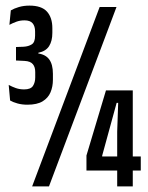

<svg xmlns="http://www.w3.org/2000/svg" viewBox="-20 -664 528 684"><path d="M77.5 -291Q58.5 -291 42.2 -295.5Q26 -300 16 -306L11 -361.5Q23 -355 36.5 -350.2Q50 -345.5 66 -345.5Q89.5 -345.5 97.5 -358Q105.5 -370.5 105.5 -388.5V-407Q105.5 -416 103.5 -423Q101.5 -430 97.2 -435.2Q93 -440.5 85.5 -443.5Q78 -446.5 67.5 -447L37 -448.5V-496.5L64 -497.5Q81.5 -498.5 93.2 -506Q105 -513.5 105 -537V-552Q105 -570.5 96.2 -581Q87.5 -591.5 67 -591.5Q51.5 -591.5 38 -586.5Q24.5 -581.5 13.5 -575.5L18.5 -627Q30.5 -634 47.5 -639Q64.5 -644 85 -644Q128 -644 147.2 -622.8Q166.5 -601.5 166.5 -563.5V-547Q166.5 -518 155 -499.8Q143.5 -481.5 116.5 -476V-468L113 -474Q142 -470.5 155.2 -452.5Q168.5 -434.5 168.5 -401V-380Q168.5 -355.5 160 -335.2Q151.5 -315 131.8 -303Q112 -291 77.5 -291ZM94.5 0 335 -639H395L154.5 0ZM397.5 0V-195L401 -297.5H395.5L344 -109.5V-93L315.5 -106.5H481.5V-56.5H288V-110L357.5 -342H453V0Z"/></svg>

Font: Anek Tamil Condensed Medium
Style: Regular
Weight: 500
Width: 3
Designer: Aadarsh Rajan (Tamil), Yesha Goshar (Latin)
Foundry: Ek Type
Version: Version 1.003